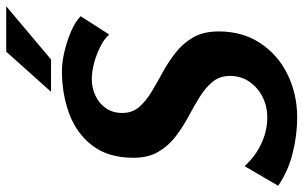

<svg xmlns="http://www.w3.org/2000/svg" viewBox="-235 -764 975 617"><g transform="rotate(-90 252.5 -455.5)"><path d="M333 -744Q359 -744 392.5 -736.5Q426 -729 458 -715.5Q490 -702 509 -684L450 -592Q435 -609 409.5 -621.5Q384 -634 357 -641Q330 -648 307 -648Q279 -648 254 -636.5Q229 -625 213.5 -603Q198 -581 198 -550Q198 -518 217 -496Q236 -474 266 -456Q296 -438 329 -420Q362 -402 392 -378.5Q422 -355 441 -322Q460 -289 460 -240Q460 -163 422 -106Q384 -49 321 -18.5Q258 12 183 12Q127 12 69 -2.5Q11 -17 -36 -49L27 -157Q47 -135 72 -118.5Q97 -102 125.5 -93Q154 -84 184 -84Q219 -84 249 -99Q279 -114 298 -141Q317 -168 317 -204Q317 -237 298 -260Q279 -283 249 -301.5Q219 -320 185.5 -338Q152 -356 122 -379Q92 -402 73 -434.5Q54 -467 54 -514Q54 -595 93 -646Q132 -697 195.5 -720.5Q259 -744 333 -744ZM395 -923H541L370 -779H266Z"/></g></svg>

Font: Rosario
Style: Italic
Weight: 400
Italic angle: -8.05°
Designer: Hector Gatti
Foundry: Omnibus Type
Version: Version 1.201